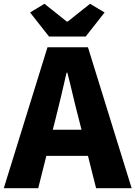

<svg xmlns="http://www.w3.org/2000/svg" viewBox="-28 -995 716 1015"><path d="M231 -802H425L525 -929L448 -975L330 -881H325L207 -975L131 -929ZM-8 0H174L217 -171H437L480 0H668L437 -745H223ZM251 -309 267 -372C286 -446 306 -533 324 -611H328C348 -535 367 -446 387 -372L403 -309Z"/></svg>

Font: ChiuKong Gothic MN Heavy
Style: Regular
Weight: 900
Designer: Ryoko NISHIZUKA 西塚涼子 (kana, bopomofo & ideographs); Paul D. Hunt (Latin, Greek & Cyrillic); Sandoll Communications 산돌커뮤니
Foundry: Adobe
Version: Version 1.300